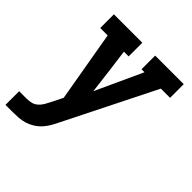

<svg xmlns="http://www.w3.org/2000/svg" viewBox="-204 -654 1003 1003"><g transform="rotate(45 298.0 -152.5)"><path d="M-4 215V114H48Q65 114 82.5 110.5Q100 107 114 95Q128 83 137 67.5Q146 52 154 36V35L155 34Q155 34 155 34Q155 34 155 34L185 -26L117 -419H62V-520H272V-419H237L253 -298L270 -160L389 -419H367V-520H578V-419H510L261 79Q251 100 239.5 120Q228 140 212.5 157Q197 174 177 186.5Q157 199 135.5 205.5Q114 212 92 213.5Q70 215 48 215Z"/></g></svg>

Font: Iosevka Etoile Oblique
Style: Bold
Weight: 700
Italic angle: -9°
Designer: Belleve Invis
Foundry: Belleve Invis
Version: Version 15.5.2; ttfautohint (v1.8.4)